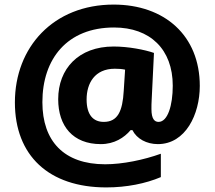

<svg xmlns="http://www.w3.org/2000/svg" viewBox="-20 -738 937 838"><path d="M852 -363C852 -583 698 -718 476 -718C213 -718 45 -532 45 -291C45 -59 193 80 444 80C533 80 616 63 682 35V-67C607 -40 515 -21 439 -21C259 -21 165 -122 165 -292C165 -481 273 -618 478 -618C635 -618 734 -523 734 -364C734 -278 712 -206 672 -206C655 -206 641 -218 641 -262C641 -272 641 -291 642 -302L652 -507C612 -521 540 -535 476 -535C323 -535 234 -438 234 -305C234 -188 298 -109 420 -109C479 -109 522 -137 550 -170H558C577 -132 620 -109 669 -109C790 -109 852 -239 852 -363ZM358 -304C358 -374 393 -438 481 -438C498 -438 512 -437 526 -434L520 -341C515 -253 494 -206 433 -206C388 -206 358 -235 358 -304Z"/></svg>

Font: Noto Sans Arabic UI XBd
Style: Regular
Weight: 800
Designer: Monotype Design Team, Nadine Chahine and Nizar Qandah
Foundry: Monotype Imaging Inc.
Version: Version 2.010